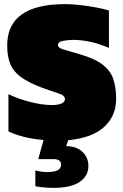

<svg xmlns="http://www.w3.org/2000/svg" viewBox="-20 -674 600 934"><path d="M240 240Q228 240 210 239Q192 238 176 236Q160 234 152 232V155Q181 163 210 163Q277 163 277 128Q277 112 267 106Q257 100 240 100H166L192 7Q142 3 97.5 -8Q53 -19 21 -35V-216Q68 -193 127 -178Q186 -163 232 -163Q262 -163 279 -170.5Q296 -178 296 -192Q296 -210 264 -220Q232 -230 180 -249Q118 -273 82 -299Q46 -325 30.5 -361.5Q15 -398 15 -453Q15 -654 298 -654Q330 -654 369.5 -649.5Q409 -645 446.5 -638Q484 -631 510 -623V-441Q455 -464 413 -472Q371 -480 339 -480Q314 -480 288 -475.5Q262 -471 262 -455Q262 -442 285 -434.5Q308 -427 358 -413Q438 -391 478 -360.5Q518 -330 531.5 -288.5Q545 -247 545 -193Q545 -110 486.5 -56.5Q428 -3 312 8L302 37Q352 37 381 64.5Q410 92 410 133Q410 182 367.5 211Q325 240 240 240Z"/></svg>

Font: Boz Display
Style: Regular
Weight: 900
Version: Version 2.000; ttfautohint (v1.8.3)